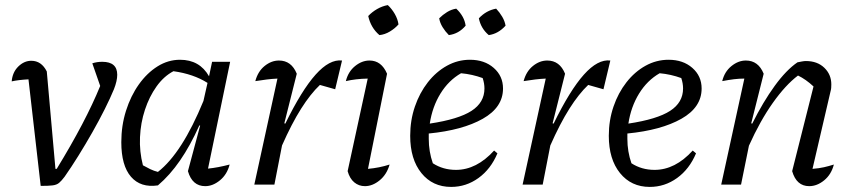

<svg xmlns="http://www.w3.org/2000/svg" viewBox="-20 -726 3348 755"><path d="M203 -62Q317 -248 374 -388L343 -477Q361 -483 382 -483Q441 -483 441 -432Q441 -408 428 -375Q414 -341 392 -297Q370 -253 343 -205.5Q316 -158 288 -113Q260 -68 234 -31Q222 -15 212.5 -7Q203 1 187 3Q171 5 140 5L92 -414Q53 -412 26 -406Q29 -442 52 -464.5Q75 -487 103 -487Q143 -487 164 -445L198 -62Z M601 3Q533 13 495 -31Q457 -75 457 -167Q457 -232 475.5 -290.5Q494 -349 526 -394Q558 -439 599.5 -465Q641 -491 688 -491Q765 -491 802 -426L814 -483H885L798 -63Q818 -65 839 -69Q860 -73 883 -79Q873 -40 845 -17Q817 6 787 6Q736 6 719 -53L767 -232L764 -233Q728 -153 688 -95Q648 -37 601 3ZM542 -76Q556 -68 570.5 -61Q585 -54 601 -50Q696 -124 780 -329L796 -400Q741 -435 662 -446Q624 -426 595.5 -386Q567 -346 550 -294.5Q533 -243 530.5 -186.5Q528 -130 542 -76Z M980 0 1071 -417Q1050 -416 1029.5 -413.5Q1009 -411 984 -407Q994 -445 1020.5 -466.5Q1047 -488 1077 -488Q1126 -488 1147 -436L1098 -241L1102 -240Q1166 -371 1221 -432.5Q1276 -494 1325 -488L1298 -375L1238 -392Q1201 -357 1164 -298.5Q1127 -240 1089 -154L1059 0Z M1512 -79Q1501 -40 1473 -17Q1445 6 1415 6Q1391 6 1373 -9Q1355 -24 1347 -53L1426 -417Q1378 -416 1340 -407Q1349 -444 1376 -466Q1403 -488 1433 -488Q1480 -488 1502 -436L1427 -62Q1472 -66 1512 -79ZM1505 -706Q1521 -691 1532.5 -671Q1544 -651 1547 -630Q1533 -614 1513 -602Q1493 -590 1472 -588Q1438 -617 1428 -663Q1443 -679 1463 -690.5Q1483 -702 1505 -706Z M1754 9Q1681 9 1637 -45.5Q1593 -100 1593 -192Q1593 -253 1611.5 -307Q1630 -361 1662.5 -402.5Q1695 -444 1737.5 -467.5Q1780 -491 1828 -491Q1885 -491 1921.5 -459Q1958 -427 1958 -378Q1958 -304 1878.5 -259Q1799 -214 1666 -201Q1666 -191 1666 -180Q1666 -130 1682 -84Q1722 -58 1773 -58Q1854 -58 1923 -134L1936 -123Q1910 -61 1861.5 -26Q1813 9 1754 9ZM1885 -378Q1885 -398 1878 -419Q1837 -434 1793 -438Q1744 -410 1712 -358Q1680 -306 1670 -240Q1783 -257 1834 -290Q1885 -323 1885 -378ZM1774 -692Q1806 -662 1811 -625Q1784 -593 1745 -588Q1731 -602 1720.5 -619Q1710 -636 1707 -654Q1721 -668 1738 -678.5Q1755 -689 1774 -692ZM1931 -692Q1945 -677 1955 -660Q1965 -643 1968 -625Q1939 -593 1902 -588Q1871 -614 1863 -654Q1892 -685 1931 -692Z M2035 0 2126 -417Q2105 -416 2084.5 -413.5Q2064 -411 2039 -407Q2049 -445 2075.5 -466.5Q2102 -488 2132 -488Q2181 -488 2202 -436L2153 -241L2157 -240Q2221 -371 2276 -432.5Q2331 -494 2380 -488L2353 -375L2293 -392Q2256 -357 2219 -298.5Q2182 -240 2144 -154L2114 0Z M2535 9Q2462 9 2418 -45.5Q2374 -100 2374 -192Q2374 -253 2392.5 -307Q2411 -361 2443.5 -402.5Q2476 -444 2518.5 -467.5Q2561 -491 2609 -491Q2666 -491 2702.5 -459Q2739 -427 2739 -378Q2739 -304 2659.5 -259Q2580 -214 2447 -201Q2447 -191 2447 -180Q2447 -130 2463 -84Q2503 -58 2554 -58Q2635 -58 2704 -134L2717 -123Q2691 -61 2642.5 -26Q2594 9 2535 9ZM2666 -378Q2666 -398 2659 -419Q2618 -434 2574 -438Q2525 -410 2493 -358Q2461 -306 2451 -240Q2564 -257 2615 -290Q2666 -323 2666 -378Z M2816 0 2907 -417Q2887 -417 2866.5 -414.5Q2846 -412 2820 -407Q2829 -444 2856 -466Q2883 -488 2913 -488Q2962 -488 2983 -436L2934 -241L2938 -240Q2981 -326 3026.5 -388.5Q3072 -451 3116 -481Q3126 -483 3134.5 -484.5Q3143 -486 3149 -486Q3194 -486 3221.5 -459.5Q3249 -433 3249 -394Q3249 -387 3248.5 -380.5Q3248 -374 3246 -367L3175 -62Q3201 -64 3220.5 -68.5Q3240 -73 3259 -79Q3249 -40 3221 -17Q3193 6 3162 6Q3112 6 3095 -53L3179 -386Q3149 -414 3118 -429Q3069 -392 3019 -321.5Q2969 -251 2925 -153L2894 0Z"/></svg>

Font: Piazzolla
Style: Italic
Weight: 400
Italic angle: -11.3°
Designer: Juan Pablo del Peral
Foundry: Huerta Tipografica
Version: Version 1.330